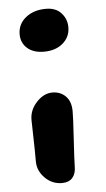

<svg xmlns="http://www.w3.org/2000/svg" viewBox="-53 -748 439 793"><g transform="rotate(-5 167.0 -351.5)"><path d="M145 -537.1Q101.1 -537.1 75.9 -559.6Q50.8 -582 50.8 -617.2Q50.8 -659.2 83.7 -686Q116.7 -712.9 168 -712.9Q209 -712.9 231.4 -688Q253.9 -663.1 253.9 -628.9Q253.9 -589.4 223.9 -563.2Q193.8 -537.1 145 -537.1ZM171.9 9.8Q130.9 9.8 101.3 -20Q71.8 -49.8 71.8 -88.9Q71.8 -142.6 70.3 -192.9Q68.8 -243.2 68.8 -261.2Q68.8 -302.2 98.9 -334.2Q128.9 -366.2 164.1 -366.2Q197.3 -366.2 219 -344.7Q240.7 -323.2 241.2 -283.2Q241.7 -261.7 235.8 -168Q230 -74.2 230 -53.2Q230 -23.4 215.1 -6.8Q200.2 9.8 171.9 9.8Z"/></g></svg>

Font: Shantell Sans Irregular
Style: Bold
Weight: 700
Designer: Stephen Nixon, Anya Danilova, Shantell Martin
Foundry: Arrow Type
Version: Version 1.006;[9816181b4]